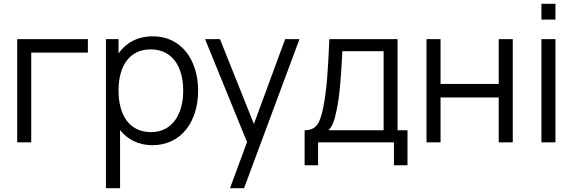

<svg xmlns="http://www.w3.org/2000/svg" viewBox="-20 -745 3008 1005"><path d="M143.5 0V-469.5H440V-540H70V0Z M608.5 240V-64.5C647.5 -15 704.5 15 777.5 15C929 15 1017 -108.5 1017 -270.5C1017 -431.5 928.5 -555 780.5 -555C700.5 -555 640 -521.5 600.5 -465.5V-540H534.5V240ZM770 -53.5C655 -53.5 600.5 -145.5 600.5 -270.5C600.5 -397.5 656 -486.5 768.5 -486.5C884.5 -486.5 939 -392.5 939 -270.5C939 -147.5 882.5 -53.5 770 -53.5Z M1257.5 240 1547.5 -540H1472.5L1309 -96L1131.5 -540H1053.5L1273 -1.5L1184 240Z M1645 120V0H2042V120H2113V-63H2061V-540H1704C1696.5 -369.5 1690 -273 1673 -188C1656.5 -100.5 1635.5 -63 1574.5 -63V120ZM1699 -63C1722 -85 1731.5 -118.5 1741.5 -166.5C1759 -240.5 1767 -375.5 1772 -477H1988V-63Z M2286 0V-235H2590.5V0H2664V-540H2590.5V-305.5H2286V-540H2212.5V0Z M2887.5 -642.5V-725H2814V-642.5ZM2887.5 0V-540H2814V0Z"/></svg>

Font: Manrope
Style: Regular
Weight: 400
Designer: Mikhail Sharanda
Foundry: Mikhail Sharanda
Version: Version 4.505